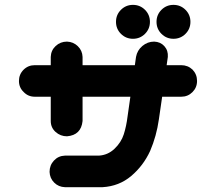

<svg xmlns="http://www.w3.org/2000/svg" viewBox="-20 -778 891 796"><path d="M58.6 -442.4Q58.6 -469.7 77.6 -488.8Q96.7 -507.8 124 -507.8H190.4V-542Q191.4 -569.3 210.9 -587.4Q230.5 -605.5 257.8 -605.5Q284.2 -604.5 302.7 -586.4Q321.3 -568.4 322.3 -542V-507.8H539.1L543.9 -542Q548.8 -569.3 570.3 -587.4Q591.8 -605.5 619.1 -605.5Q645.5 -604.5 661.6 -586.4Q677.7 -568.4 675.8 -542L670.9 -507.8H731.4Q758.8 -507.8 778.3 -489.3Q796.9 -469.7 796.9 -442.4Q796.9 -415 777.8 -396Q758.8 -377 731.4 -377H652.3L638.7 -283.2Q628.9 -213.9 602.5 -152.3Q574.2 -90.8 523.9 -48.3Q473.6 -5.9 405.3 -2H249Q222.7 -2.9 204.6 -21Q186.5 -39.1 185.5 -65.4Q185.5 -92.8 203.6 -112.3Q221.7 -131.8 249 -132.8H389.6Q426.8 -134.8 454.6 -161.1Q482.4 -187.5 493.2 -221.2Q503.9 -254.9 508.8 -294.9L520.5 -377H322.3V-276.4Q316.4 -217.8 257.8 -212.9Q230.5 -212.9 210.4 -231Q190.4 -249 190.4 -276.4V-377H124Q96.7 -377 78.1 -396.5Q58.6 -415 58.6 -442.4ZM460.9 -687.5Q460.9 -716.8 481.4 -737.3Q502 -757.8 531.2 -757.8Q560.5 -757.8 581.1 -737.3Q601.6 -716.8 601.6 -687.5Q601.6 -658.2 581.1 -637.7Q560.5 -617.2 531.2 -617.2Q502 -617.2 481.4 -637.7Q460.9 -658.2 460.9 -687.5ZM628.9 -687.5Q628.9 -716.8 649.4 -737.3Q669.9 -757.8 699.2 -757.8Q728.5 -757.8 749 -737.3Q769.5 -716.8 769.5 -687.5Q769.5 -658.2 749 -637.7Q728.5 -617.2 699.2 -617.2Q669.9 -617.2 649.4 -637.7Q628.9 -658.2 628.9 -687.5Z"/></svg>

Font: Nico Moji
Style: Regular
Weight: 400
Version: Version 1.02